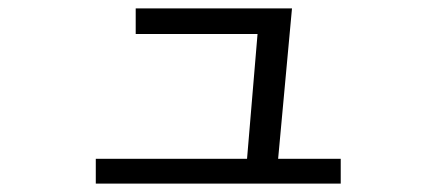

<svg xmlns="http://www.w3.org/2000/svg" viewBox="-20 -431 1040 457"><path d="M791 6H208V-53H568L593 -350H303V-411H675L642 -53H791Z"/></svg>

Font: NanumGothicCoding
Style: Regular
Weight: 400
Monospace: yes
Designer: Kwon Bruce; Nicolas Noh; Sung-woo Choi; Go-un Cha; Soo-hyun Park;
Foundry: NHN Corporation
Version: Version 2.000;PS 1;hotconv 1.0.49;makeotf.lib2.0.14853